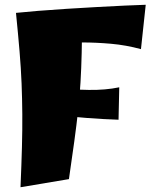

<svg xmlns="http://www.w3.org/2000/svg" viewBox="-20 -790 658 805"><path d="M66 -5Q70 -99 72 -173Q74 -247 73.5 -311.5Q73 -376 70.5 -439.5Q68 -503 62 -574.5Q56 -646 47 -736L324 -714Q324 -633 322.5 -568Q321 -503 317.5 -444.5Q314 -386 307.5 -326.5Q301 -267 291.5 -197.5Q282 -128 269 -39ZM477 -288Q416 -290 343 -295.5Q270 -301 190 -311L191 -423Q282 -414 352.5 -413Q423 -412 480 -424ZM571 -584Q508 -601 445.5 -606.5Q383 -612 326 -612Q269 -612 221.5 -609.5Q174 -607 142 -607L47 -736Q85 -740 140.5 -744.5Q196 -749 259.5 -753Q323 -757 386 -760.5Q449 -764 502.5 -766.5Q556 -769 591 -770Z"/></svg>

Font: Marhey
Style: Bold
Weight: 700
Designer: Nur Syamsi & Bustanul Arifin
Foundry: Namelatype
Version: Version 1.000